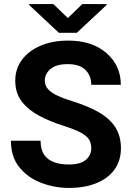

<svg xmlns="http://www.w3.org/2000/svg" viewBox="-20 -922 655 952"><path d="M432.6 -186.5Q432.6 -211.4 421.9 -229.7Q411.1 -248 381.1 -264.2Q351.1 -280.3 293.5 -298.8Q228.5 -319.3 174.6 -347.9Q120.6 -376.5 88.1 -418.5Q55.7 -460.4 55.7 -522Q55.7 -581.5 89.4 -626.2Q123 -670.9 182.1 -695.8Q241.2 -720.7 318.4 -720.7Q436.5 -720.7 507.8 -658.9Q579.1 -597.2 579.1 -501.5H432.6Q432.6 -546.4 403.8 -575.2Q375 -604 315.9 -604Q258.3 -604 230.2 -579.8Q202.1 -555.7 202.1 -521.5Q202.1 -498 218.3 -480Q234.4 -461.9 265.9 -447.3Q297.4 -432.6 343.3 -418.5Q420.9 -394.5 473.6 -363.3Q526.4 -332 553 -289.1Q579.6 -246.1 579.6 -187.5Q579.6 -125 547.6 -81.1Q515.6 -37.1 457.8 -13.7Q399.9 9.8 321.8 9.8Q251 9.8 185.1 -15.1Q119.1 -40 76.7 -91.8Q34.2 -143.6 34.2 -224.1H181.2Q181.2 -180.7 198.7 -155Q216.3 -129.4 248 -117.9Q279.8 -106.4 321.8 -106.4Q378.4 -106.4 405.5 -129.4Q432.6 -152.3 432.6 -186.5ZM244.6 -901.9 316.4 -832.5 388.2 -901.9H508.3V-897L360.8 -759.3H272L124.5 -897.5V-901.9Z"/></svg>

Font: RobotoDEMO
Style: Regular
Weight: 400
Designer: Christian Robertson
Foundry: Google
Version: Version 2.136